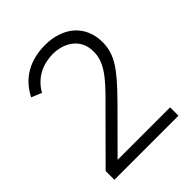

<svg xmlns="http://www.w3.org/2000/svg" viewBox="-205 -854 975 975"><g transform="rotate(-45 283.0 -366.5)"><path d="M48 0H508V-60H131L340 -270C455 -387 499 -447 500 -534C501 -663 406 -733 283 -733C173 -733 91 -686 45 -595L100 -572C141 -645 211 -673 279 -673C347 -673 434 -637 434 -535C434 -459 388 -402 284 -300L48 -63Z"/></g></svg>

Font: United Sans ExtraLight
Style: Regular
Weight: 200
Designer: Pablo Impallari, Rodrigo Fuenzalida (Modified by Dan O. Williams)
Version: Version 1.000;PS 001.000;hotconv 1.0.88;makeotf.lib2.5.64775